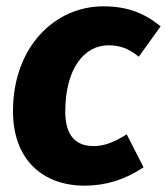

<svg xmlns="http://www.w3.org/2000/svg" viewBox="-20 -569 527 606"><path d="M275 -108C220 -108 186 -140 186 -217C186 -351 245 -426 322 -426C359 -426 386 -416 418 -390L487 -486C435 -528 382 -549 306 -549C152 -549 21 -420 21 -218C21 -65 115 17 247 17C314 17 375 -2 433 -41L380 -145C337 -118 307 -108 275 -108Z"/></svg>

Font: Fira Sans OT
Style: Bold Italic
Weight: 700
Italic angle: -8°
Designer: Carrois Corporate & Edenspiekermann
Foundry: Carrois Corporate GbR & Edenspiekermann AG
Version: Version 2.001